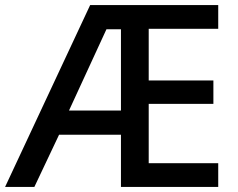

<svg xmlns="http://www.w3.org/2000/svg" viewBox="-22 -734 935 754"><path d="M835 0H453V-205H210L113 0H-2L332 -714H835V-621H562V-418H816V-326H562V-93H835ZM249 -300H453V-619H396Z"/></svg>

Font: Noto Sans Meetei Mayek Medium
Style: Regular
Weight: 500
Designer: Monotype Design Team and Neelakash Kshetrimayum
Foundry: Monotype Imaging Inc.
Version: Version 2.002; ttfautohint (v1.8.4.7-5d5b)